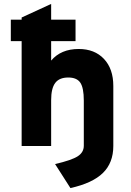

<svg xmlns="http://www.w3.org/2000/svg" viewBox="-20 -742 666 976"><path d="M338 214 260 92Q344 72.5 375 52.5Q406 32.5 406 -1V-231Q406 -295.5 388.2 -321.8Q370.5 -348 327 -348Q281.5 -348 260.8 -320.5Q240 -293 240 -233V0H90V-533H35V-642H90V-653L240 -722V-642H364V-533H240V-434Q290 -493 380 -493Q461 -493 508.5 -442.5Q556 -392 556 -305V0Q556 85.5 503.2 137.2Q450.5 189 338 214Z"/></svg>

Font: Overpass Black
Style: Regular
Weight: 900
Designer: Delve Withrington, Dave Bailey, Thomas Jockin
Foundry: Delve Fonts LLC
Version: Version 4.000; ttfautohint (v1.8.3)